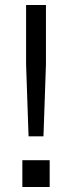

<svg xmlns="http://www.w3.org/2000/svg" viewBox="-20 -753 290 773"><path d="M155 -204H95L85 -494V-733H165V-494ZM180 -108V0H70V-108Z"/></svg>

Font: Kreadon
Style: Regular
Weight: 400
Designer: kohakuno
Foundry: StudioGnu
Version: Version 1.000;Glyphs 3.1.2 (3151)